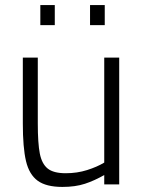

<svg xmlns="http://www.w3.org/2000/svg" viewBox="-20 -727 565 757"><path d="M70 -240V-500H129V-241Q129 -162 137 -121.5Q145 -81 168 -62.5Q191 -44 239 -44Q284 -44 323.5 -56.5Q363 -69 391 -86V-500H450V0H391V-37Q353 -15 315 -2.5Q277 10 226 10Q162 10 128.5 -14.5Q95 -39 82.5 -92Q70 -145 70 -240ZM139 -707H196V-628H139ZM335 -707H393V-628H335Z"/></svg>

Font: Cairo Light
Style: Regular
Weight: 300
Designer: Mohamed Gaber, Accademia di Belle Arti di Urbino and others
Foundry: Kief Type Foundry, Accademia di Belle Arti di Urbino and others
Version: Version 3.011